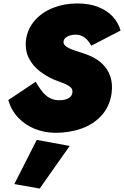

<svg xmlns="http://www.w3.org/2000/svg" viewBox="-20 -740 719 1113"><path d="M187 -266 28 -160Q45 -101 85 -58.5Q125 -16 180.5 6.5Q236 29 300 30Q383 30 453 5Q523 -20 569.5 -71.5Q616 -123 627 -200Q634 -254 619.5 -297Q605 -340 571 -372Q537 -404 485 -423Q465 -431 440 -438.5Q415 -446 392.5 -455Q370 -464 357.5 -476Q345 -488 349 -503Q352 -515 362.5 -523Q373 -531 387.5 -535Q402 -539 417 -539Q438 -539 454.5 -531.5Q471 -524 484.5 -510Q498 -496 509 -475L679 -563Q666 -609 633.5 -644Q601 -679 549.5 -699.5Q498 -720 427 -720Q353 -720 289 -695Q225 -670 183 -623Q141 -576 131 -511Q124 -449 147 -403.5Q170 -358 209.5 -328Q249 -298 289 -280Q317 -269 344 -259Q371 -249 387.5 -235.5Q404 -222 399 -200Q396 -185 385 -176Q374 -167 358.5 -163Q343 -159 325 -159Q300 -159 280.5 -166.5Q261 -174 245 -188Q229 -202 215 -222Q201 -242 187 -266ZM193 71 63 327 210 353 384 106Z"/></svg>

Font: Jost Black
Style: Italic
Weight: 900
Italic angle: -5°
Version: Version 3.710